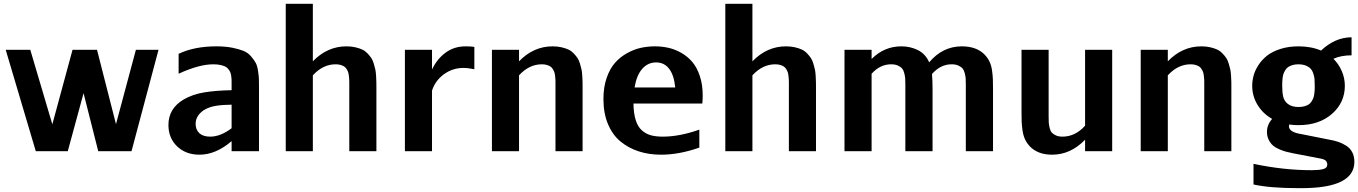

<svg xmlns="http://www.w3.org/2000/svg" viewBox="-20 -790 7095 1003"><path d="M808.1 -529.8 667 0H493.2L416.5 -303.2L334 0H167L9.8 -529.8H138.2L253.4 -140.6L358.9 -529.8H486.8L585.9 -141.6L689.9 -529.8Z M1110.8 -547.9Q1157.2 -547.9 1192.9 -540.8Q1228.5 -533.7 1252 -524.2Q1275.4 -514.6 1291.5 -495.6Q1307.6 -476.6 1315.7 -461.9Q1323.7 -447.3 1327.9 -420.4Q1332 -393.6 1332.5 -377.9Q1333 -362.3 1333 -332V0H1189.9V-52.7Q1107.4 18.1 1022 18.1Q950.7 18.1 905.3 -25.4Q859.9 -68.8 859.9 -137.2Q859.9 -223.1 939 -270Q985.8 -297.4 1046.9 -307.4Q1107.9 -317.4 1189.9 -318.8V-353Q1189.9 -367.2 1189.7 -375.5Q1189.5 -383.8 1187.5 -395.8Q1185.5 -407.7 1181.9 -415Q1178.2 -422.4 1171.4 -430.7Q1164.6 -439 1154.5 -443.4Q1144.5 -447.8 1129.4 -450.9Q1114.3 -454.1 1094.7 -454.1Q1020 -454.1 913.1 -404.8V-508.8Q994.6 -547.9 1110.8 -547.9ZM1189.9 -120.1V-243.2Q1142.1 -242.7 1107.2 -237.1Q1072.3 -231.4 1044.9 -214.8Q1002 -185.5 1002 -143.1Q1002 -112.3 1021.5 -94.2Q1041 -76.2 1077.6 -76.2Q1132.3 -76.2 1189.9 -120.1Z M1804.7 -351.1Q1804.7 -364.7 1804.4 -372.6Q1804.2 -380.4 1802.7 -392.8Q1801.3 -405.3 1798.8 -412.6Q1796.4 -419.9 1791 -428.7Q1785.6 -437.5 1778.3 -442.4Q1771 -447.3 1759.5 -450.7Q1748 -454.1 1733.4 -454.1Q1667 -454.1 1614.3 -396.5V0H1472.7V-770H1614.3V-469.7Q1689.9 -547.9 1789.6 -547.9Q1814.9 -547.9 1836.2 -543Q1857.4 -538.1 1872.6 -531Q1887.7 -523.9 1899.9 -511Q1912.1 -498 1919.7 -486.8Q1927.2 -475.6 1932.6 -457.5Q1938 -439.5 1940.7 -427.2Q1943.4 -415 1944.6 -394.5Q1945.8 -374 1946 -363.5Q1946.3 -353 1946.3 -333.5Q1946.3 -330.1 1946.3 -328.1V0H1804.7Z M2458 -428.2Q2426.3 -435.1 2400.9 -435.1Q2344.2 -435.1 2298.8 -401.9Q2253.4 -368.7 2236.8 -316.4V0H2095.2V-529.8H2236.8V-426.8Q2263.2 -482.4 2307.9 -515.1Q2352.5 -547.9 2412.1 -547.9Q2442.9 -547.9 2458 -544.9Z M2881.8 -351.1Q2881.8 -364.7 2881.6 -372.6Q2881.3 -380.4 2879.9 -392.8Q2878.4 -405.3 2876 -412.6Q2873.5 -419.9 2868.2 -428.7Q2862.8 -437.5 2855.5 -442.4Q2848.1 -447.3 2836.7 -450.7Q2825.2 -454.1 2810.5 -454.1Q2744.1 -454.1 2691.4 -396.5V0H2549.8V-529.8H2691.4V-469.7Q2767.1 -547.9 2866.7 -547.9Q2892.1 -547.9 2913.3 -543Q2934.6 -538.1 2949.7 -531Q2964.8 -523.9 2977.1 -511Q2989.3 -498 2996.8 -486.8Q3004.4 -475.6 3009.8 -457.5Q3015.1 -439.5 3017.8 -427.2Q3020.5 -415 3021.7 -394.5Q3022.9 -374 3023.2 -363.5Q3023.4 -353 3023.4 -333.5Q3023.4 -330.1 3023.4 -328.1V0H2881.8Z M3294.9 -333H3507.3Q3501.5 -396 3476.1 -429.9Q3450.7 -463.9 3407.2 -463.9Q3364.7 -463.9 3335.2 -430.7Q3305.7 -397.5 3294.9 -333ZM3433.1 18.1Q3370.6 18.1 3317.4 1Q3264.2 -16.1 3222.2 -50.3Q3180.2 -84.5 3156.2 -141.4Q3132.3 -198.2 3132.3 -272.9Q3132.3 -335 3149.4 -383.8Q3166.5 -432.6 3193.4 -462.6Q3220.2 -492.7 3256.6 -512.7Q3293 -532.7 3328.6 -540.3Q3364.3 -547.9 3401.4 -547.9Q3438.5 -547.9 3472.9 -540Q3507.3 -532.2 3540.3 -513.2Q3573.2 -494.1 3597.4 -465.3Q3621.6 -436.5 3636.2 -391.8Q3650.9 -347.2 3650.9 -291Q3650.9 -268.6 3648.9 -249H3289.1Q3290 -197.8 3300.8 -163.1Q3311.5 -128.4 3332.5 -109.6Q3353.5 -90.8 3379.6 -83.5Q3405.8 -76.2 3442.4 -76.2Q3529.8 -76.2 3633.3 -112.8V-19Q3528.3 18.1 3433.1 18.1Z M4101.1 -351.1Q4101.1 -364.7 4100.8 -372.6Q4100.6 -380.4 4099.1 -392.8Q4097.7 -405.3 4095.2 -412.6Q4092.8 -419.9 4087.4 -428.7Q4082 -437.5 4074.7 -442.4Q4067.4 -447.3 4055.9 -450.7Q4044.4 -454.1 4029.8 -454.1Q3963.4 -454.1 3910.6 -396.5V0H3769V-770H3910.6V-469.7Q3986.3 -547.9 4085.9 -547.9Q4111.3 -547.9 4132.6 -543Q4153.8 -538.1 4168.9 -531Q4184.1 -523.9 4196.3 -511Q4208.5 -498 4216.1 -486.8Q4223.6 -475.6 4229 -457.5Q4234.4 -439.5 4237.1 -427.2Q4239.7 -415 4241 -394.5Q4242.2 -374 4242.4 -363.5Q4242.7 -353 4242.7 -333.5Q4242.7 -330.1 4242.7 -328.1V0H4101.1Z M4709.5 -350.1Q4709.5 -368.7 4708.7 -379.9Q4708 -391.1 4704.1 -407Q4700.2 -422.9 4692.6 -431.9Q4685.1 -440.9 4670.7 -447.5Q4656.2 -454.1 4635.3 -454.1Q4577.6 -454.1 4533.2 -404.8V0H4391.6V-529.8H4533.2V-481.9Q4599.1 -547.9 4688.5 -547.9Q4735.8 -547.9 4775.4 -528.1Q4814.9 -508.3 4834 -464.4Q4904.3 -547.9 5004.4 -547.9Q5082 -547.9 5124.5 -503.9Q5139.6 -487.8 5149.2 -468Q5158.7 -448.2 5162.4 -421.6Q5166 -395 5166.7 -377.2Q5167.5 -359.4 5167.5 -326.2V0H5025.4V-350.1Q5025.4 -368.7 5024.7 -379.9Q5023.9 -391.1 5020 -407Q5016.1 -422.9 5008.5 -431.9Q5001 -440.9 4986.6 -447.5Q4972.2 -454.1 4951.2 -454.1Q4893.1 -454.1 4848.6 -403.3Q4851.6 -373.5 4851.6 -326.2V0H4709.5Z M5458 -180.2Q5458 -161.1 5458.7 -149.9Q5459.5 -138.7 5463.1 -122.6Q5466.8 -106.4 5474.1 -97.9Q5481.4 -89.4 5495.6 -82.8Q5509.8 -76.2 5530.3 -76.2Q5597.2 -76.2 5648.4 -133.3V-529.8H5790V0H5648.4V-60.1Q5572.8 18.1 5476.1 18.1Q5400.4 18.1 5358.4 -26.9Q5343.3 -43.5 5334.2 -63.2Q5325.2 -83 5321.5 -109.4Q5317.9 -135.7 5317.1 -153.6Q5316.4 -171.4 5316.4 -204.1V-529.8H5458Z M6271 -351.1Q6271 -364.7 6270.8 -372.6Q6270.5 -380.4 6269 -392.8Q6267.6 -405.3 6265.1 -412.6Q6262.7 -419.9 6257.3 -428.7Q6252 -437.5 6244.6 -442.4Q6237.3 -447.3 6225.8 -450.7Q6214.4 -454.1 6199.7 -454.1Q6133.3 -454.1 6080.6 -396.5V0H5939V-529.8H6080.6V-469.7Q6156.2 -547.9 6255.9 -547.9Q6281.2 -547.9 6302.5 -543Q6323.7 -538.1 6338.9 -531Q6354 -523.9 6366.2 -511Q6378.4 -498 6386 -486.8Q6393.6 -475.6 6398.9 -457.5Q6404.3 -439.5 6407 -427.2Q6409.7 -415 6410.9 -394.5Q6412.1 -374 6412.4 -363.5Q6412.6 -353 6412.6 -333.5Q6412.6 -330.1 6412.6 -328.1V0H6271Z M6763.2 -231Q6780.8 -231 6794.4 -234.9Q6808.1 -238.8 6816.9 -244.6Q6825.7 -250.5 6831.8 -260.5Q6837.9 -270.5 6841.1 -278.8Q6844.2 -287.1 6845.9 -300.3Q6847.7 -313.5 6847.9 -321.3Q6848.1 -329.1 6848.1 -341.8Q6848.1 -364.3 6846.9 -378.2Q6845.7 -392.1 6839.4 -409.4Q6833 -426.8 6820.3 -437Q6797.9 -454.1 6763.2 -454.1Q6745.6 -454.1 6731.9 -450Q6718.3 -445.8 6709.5 -439.9Q6700.7 -434.1 6694.6 -424.1Q6688.5 -414.1 6685.3 -405.5Q6682.1 -397 6680.4 -383.8Q6678.7 -370.6 6678.5 -362.8Q6678.2 -355 6678.2 -341.8Q6678.2 -308.1 6683.3 -285.4Q6688.5 -262.7 6706.5 -248Q6727.5 -231 6763.2 -231ZM6521.5 -341.8Q6521.5 -368.2 6528.8 -395.3Q6536.1 -422.4 6554.2 -450.2Q6572.3 -478 6599.1 -499.3Q6626 -520.5 6668.5 -534.2Q6710.9 -547.9 6763.2 -547.9Q6829.6 -547.9 6880.9 -525.9Q6955.1 -595.2 7040.5 -595.2V-501Q6985.4 -501 6945.8 -482.9Q6974.1 -454.6 6989.7 -418Q7005.4 -381.3 7005.4 -341.8Q7005.4 -253.9 6938.2 -195.1Q6871.1 -136.2 6763.2 -136.2Q6737.3 -136.2 6714.8 -139.6Q6713.4 -135.3 6713.4 -129.9Q6713.4 -99.1 6781.2 -88.9L6921.4 -61Q6949.2 -56.2 6970.5 -49.1Q6991.7 -42 7012.2 -29.1Q7032.7 -16.1 7043.9 5.1Q7055.2 26.4 7055.2 55.2Q7055.2 192.9 6779.3 192.9H6764.2Q6615.2 192.9 6528.3 173.8V65.9Q6685.1 99.1 6832.5 99.1Q6869.6 99.1 6891.6 93.5Q6913.6 87.9 6913.6 69.8Q6913.6 63 6911.4 57.9Q6909.2 52.7 6906 49.6Q6902.8 46.4 6897.9 44.2Q6893.1 42 6889.9 41Q6886.7 40 6882.3 39.1Q6877.9 38.1 6877.4 38.1L6737.3 11.2Q6715.3 6.8 6700 2.9Q6684.6 -1 6663.8 -9.8Q6643.1 -18.6 6630.1 -29.8Q6617.2 -41 6607.9 -59.3Q6598.6 -77.6 6598.6 -101.1Q6598.6 -138.2 6625.5 -168.9Q6577.6 -195.8 6549.6 -241.7Q6521.5 -287.6 6521.5 -341.8Z"/></svg>

Font: Aurulent Sans
Style: Bold
Weight: 700
Version: Version 2007.05.04